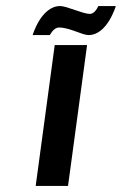

<svg xmlns="http://www.w3.org/2000/svg" viewBox="-20 -615 403 635"><path d="M175 -524C211 -524 251 -499 273 -499C335 -499 363 -595 363 -595H305C305 -595 295 -569 277 -569C254 -569 201 -595 179 -595C116 -595 88 -499 88 -499H145C145 -499 157 -524 175 -524ZM268 -466H161L98 0H205Z"/></svg>

Font: Hussar Tani
Style: Kurs
Weight: 700
Foundry: Cannot Into Space Fonts
Version: Version 0.92